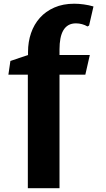

<svg xmlns="http://www.w3.org/2000/svg" viewBox="-20 -745 569 1027"><path d="M128.9 -345.7H24.9L35.6 -418.9L129.9 -450.7V-467.3Q129.9 -521 146 -567.9Q162.1 -614.7 193.4 -649.7Q224.6 -684.6 270.8 -704.8Q316.9 -725.1 377 -725.1Q401.4 -725.1 428.2 -721.4Q455.1 -717.8 480 -710.4L456.5 -608.4L447.8 -603.5Q435.1 -611.3 418.9 -615.7Q402.8 -620.1 386.2 -620.1Q362.8 -620.1 345.9 -610.4Q329.1 -600.6 318.6 -582.5Q308.1 -564.5 303.2 -538.8Q298.3 -513.2 298.3 -481V-450.7H460.4L436.5 -345.7H298.3V261.7H128.9Z"/></svg>

Font: Proza Libre
Style: Bold
Weight: 700
Designer: Jasper de Waard
Foundry: Jasper de Waard
Version: Version 1.000; ttfautohint (v1.4.1.8-43bc)